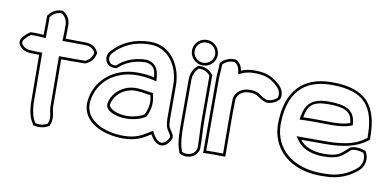

<svg xmlns="http://www.w3.org/2000/svg" viewBox="-67 -825 2167 1068"><g transform="rotate(10 1017.0 -290.5)"><path d="M13 -443C-14 -407 29 -371 65 -368C86 -367 104 -366 124 -366C124 -274 126 -180 126 -90V-89C129 -43 138 -8 155 16L161 26L172 28C196 32 219 29 240 18L249 14L253 4C269 -36 251 -69 251 -92C251 -180 249 -271 249 -363C292 -362 336 -363 378 -363H384C415 -375 436 -399 440 -433L436 -440C424 -465 396 -479 367 -479C329 -479 293 -480 254 -480C255 -504 255 -530 255 -556C255 -586 240 -613 218 -626L212 -630H205C170 -630 145 -611 130 -588V-580C130 -544 130 -514 129 -480C109 -481 87 -483 62 -482H55C38 -470 26 -460 13 -443ZM25 -434C36 -448 46 -457 60 -467H62C87 -468 107 -466 128 -465L144 -464V-480C145 -514 145 -544 145 -580V-583C158 -601 178 -615 205 -615H207L210 -613C227 -603 240 -581 240 -556C240 -530 240 -505 239 -481L238 -465H254C293 -465 329 -464 367 -464C392 -464 413 -453 422 -434L423 -433L424 -430C419 -405 405 -388 381 -378H378C336 -378 292 -377 249 -378H234V-363C234 -271 236 -180 236 -92C236 -61 253 -36 239 -2L237 3L233 4V5C215 14 196 17 175 13L170 12L168 8L167 7C153 -13 144 -45 141 -89V-90C141 -180 139 -274 139 -366V-381H124C105 -381 87 -382 66 -383C56 -384 44 -388 35 -395C19 -407 14 -420 25 -434Z M433 -147C433 -36 556 11 663 11C737 11 776 -13 816 -39C825 -22 845 9 874 12C899 14 915 -3 923 -15C931 -26 939 -39 933 -56L932 -57C913 -95 905 -82 903 -143V-331C903 -433 843 -545 723 -545C632 -545 561 -510 514 -458C489 -437 488 -395 517 -375C529 -367 544 -366 562 -368L568 -373C599 -402 647 -427 717 -428C759 -421 771 -402 775 -354C744 -362 706 -364 678 -364C544 -364 440 -274 433 -149ZM448 -147V-149C453 -233 503 -298 578 -329C608 -342 642 -349 678 -349C705 -349 742 -346 771 -339L792 -334L790 -355C786 -406 768 -435 719 -443H718H717C643 -442 591 -415 558 -384L556 -382C540 -381 532 -383 525 -387C522 -389 521 -392 519 -394C506 -409 509 -434 524 -447L525 -448C569 -497 636 -530 723 -530C831 -530 888 -429 888 -331V-143C890 -80 903 -82 919 -50L920 -48C922 -41 918 -34 911 -24C904 -13 892 -2 875 -3C856 -5 838 -29 829 -46L822 -61L808 -52C768 -26 733 -4 663 -4C557 -4 448 -50 448 -147ZM545 -160C547 -118 613 -101 661 -101C703 -101 743 -113 768 -129L772 -132L774 -136C793 -177 798 -215 786 -257L784 -267L773 -268C751 -270 734 -275 713 -276H712C629 -289 554 -233 545 -163V-162ZM560 -161C568 -222 635 -273 710 -261H712C731 -260 748 -255 772 -253C783 -215 778 -181 760 -142C738 -128 700 -116 661 -116C612 -116 561 -137 560 -161Z M957 -538C957 -499 990 -466 1030 -466C1070 -466 1103 -498 1103 -537C1103 -577 1070 -610 1029 -610C989 -610 957 -578 957 -538ZM967 -138C967 -88 966 -17 985 28L988 37L997 42C1038 61 1087 39 1096 -2L1097 -4V-7C1097 -61 1092 -129 1092 -178V-421C1077 -444 1051 -460 1017 -460H1007L999 -453C979 -435 967 -406 967 -376ZM972 -538C972 -570 997 -595 1029 -595C1062 -595 1088 -569 1088 -537C1088 -507 1062 -481 1030 -481C998 -481 972 -507 972 -538ZM982 -138V-376C982 -402 993 -427 1009 -442L1013 -445H1017C1045 -445 1065 -432 1077 -416V-178C1077 -129 1082 -58 1082 -8L1081 -5C1080 -2 1080 0 1079 3C1068 28 1033 42 1004 29L1000 27L999 23V22C982 -18 982 -88 982 -138Z M1117 13 1143 12C1168 11 1190 12 1217 12H1242V-13C1242 -114 1239 -214 1242 -312C1248 -343 1275 -363 1313 -363C1367 -363 1359 -343 1410 -325L1414 -324H1418C1446 -324 1469 -337 1486 -354C1503 -396 1474 -427 1457 -441C1414 -479 1375 -489 1314 -489C1288 -488 1267 -484 1245 -474C1242 -495 1232 -515 1214 -526L1210 -529C1174 -535 1144 -519 1128 -503L1121 -495V-485C1121 -460 1117 -435 1117 -408ZM1132 -3V-408C1132 -434 1136 -458 1136 -485V-489L1139 -493C1152 -506 1176 -518 1204 -515L1205 -514H1206V-513C1219 -505 1227 -490 1230 -472L1233 -452L1251 -460C1271 -469 1290 -473 1314 -474C1374 -474 1407 -466 1447 -430C1463 -417 1483 -393 1473 -362C1458 -348 1440 -339 1418 -339H1416H1414C1371 -354 1372 -378 1313 -378C1270 -378 1235 -354 1227 -315V-314V-312C1224 -213 1227 -114 1227 -13V-3H1217C1190 -3 1168 -4 1142 -3Z M1500 -243C1487 -77 1615 34 1806 24C1886 24 1945 -5 1990 -44C2020 -72 2026 -115 2009 -147L2005 -155C1978 -164 1947 -171 1918 -159L1914 -156C1871 -117 1860 -99 1779 -99C1714 -99 1665 -121 1642 -154H1777C1874 -154 1952 -169 2009 -214L2018 -221V-231C2018 -410 1951 -499 1755 -499C1580 -499 1507 -391 1500 -243ZM1515 -242C1522 -385 1589 -484 1755 -484C1943 -484 2003 -404 2003 -231V-228L2000 -226C1978 -209 1954 -196 1925 -187C1883 -174 1834 -169 1777 -169H1613L1630 -145C1657 -106 1711 -84 1779 -84C1863 -84 1883 -107 1924 -144L1925 -146C1947 -154 1971 -150 1994 -143L1996 -140C2010 -114 2004 -78 1980 -55C1936 -17 1882 9 1806 9H1805C1786 10 1769 9 1752 8C1599 -4 1504 -102 1515 -242ZM1613 -263 1632 -264C1686 -266 1743 -264 1795 -264C1839 -264 1873 -269 1899 -279L1910 -283L1909 -294C1903 -369 1850 -390 1756 -390C1661 -390 1628 -352 1616 -281ZM1631 -279C1642 -345 1666 -375 1756 -375C1849 -375 1889 -357 1894 -293C1871 -284 1838 -279 1795 -279C1743 -279 1686 -281 1631 -279Z"/></g></svg>

Font: Snowfall
Style: BlkOl
Weight: 900
Designer: Jasper
Foundry: Cannot Into Space Fonts
Version: Version 0.9